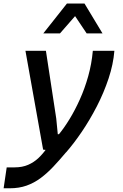

<svg xmlns="http://www.w3.org/2000/svg" viewBox="-58 -826 678 1060"><path d="M-38 213.5 -21 98H23Q65 98 97.2 84Q129.5 70 155 45.8Q180.5 21.5 202 -10L306.5 15Q270 58.5 235.8 94.8Q201.5 131 165.8 157.5Q130 184 88.5 198.8Q47 213.5 -4.5 213.5ZM180 0 82.5 -545.5H195.5L252.5 -172L261 -85H267.5Q296 -119.5 326 -168.5Q356 -217.5 383 -277.5Q410 -337.5 429 -405.2Q448 -473 454.5 -545.5H573.5Q567.5 -471 541.5 -392.8Q515.5 -314.5 476.8 -239.2Q438 -164 393.8 -98.8Q349.5 -33.5 307 15ZM181 -641.5 311.5 -806.5H408.5L508 -641.5H420.5L356.5 -737L273 -641.5Z"/></svg>

Font: Spline Sans Mono Medium
Style: Italic
Weight: 500
Italic angle: -4°
Monospace: yes
Designer: Eben Sorkin, Mirko Velimirovic
Foundry: Sorkin Type
Version: Version 1.004